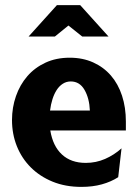

<svg xmlns="http://www.w3.org/2000/svg" viewBox="-20 -721 536 752"><path d="M177 -210Q187 -149 222.5 -116Q258 -83 316 -83Q356 -83 391.5 -98.5Q427 -114 456 -140L443 -27Q415 -9 379 1Q343 11 299 11Q236 11 186 -9.5Q136 -30 100.5 -65.5Q65 -101 46 -148.5Q27 -196 27 -251Q27 -300 42.5 -344.5Q58 -389 87 -422.5Q116 -456 158 -475.5Q200 -495 253 -495Q304 -495 345 -476.5Q386 -458 414.5 -425Q443 -392 458 -346Q473 -300 473 -245V-210ZM332 -288Q330 -336 311 -369Q292 -402 257 -402Q240 -402 226 -393Q212 -384 202 -368.5Q192 -353 185.5 -332.5Q179 -312 176 -288ZM203 -701H294L405 -578H302L248 -621L195 -578H92Z"/></svg>

Font: LT Museum
Style: Bold
Weight: 700
Designer: Daniel Lyons
Foundry: LyonsType
Version: Version 1.010